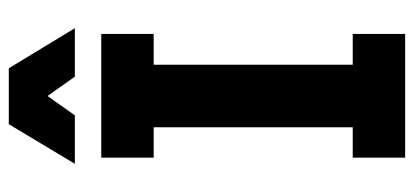

<svg xmlns="http://www.w3.org/2000/svg" viewBox="-272 -668 940 436"><g transform="rotate(-90 198.0 -450.0)"><path d="M58 0V-119H127V-571H58V-690H339V-571H269V-119H339V0ZM44 -750 134 -900H261L352 -750H242L198 -812L154 -750Z"/></g></svg>

Font: Radio Canada Condensed
Style: Bold
Weight: 700
Width: 3
Designer: Charles Daoud, Etienne Aubert Bonn, Alexandre Saumier Demers, Jacques Le Bailly
Foundry: Radio-Canada
Version: Version 2.104; ttfautohint (v1.8.4.7-5d5b);gftools[0.9.28.de